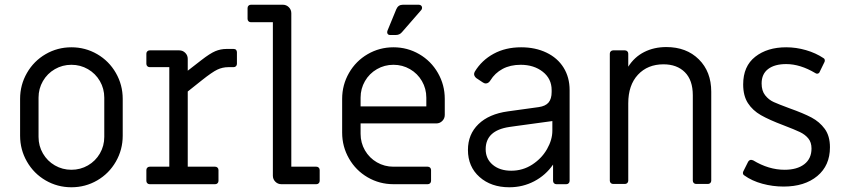

<svg xmlns="http://www.w3.org/2000/svg" viewBox="-20 -779 3578 812"><path d="M65 -205V-361Q65 -420 94 -470.5Q123 -521 173 -550Q223 -579 282 -579Q341 -579 391 -550Q441 -521 470 -470.5Q499 -420 499 -361V-205Q499 -146 470 -95.5Q441 -45 391 -16Q341 13 282 13Q223 13 173 -16Q123 -45 94 -95.5Q65 -146 65 -205ZM421 -200V-366Q421 -404 402.5 -436Q384 -468 352 -486.5Q320 -505 282 -505Q244 -505 212 -486.5Q180 -468 161.5 -436Q143 -404 143 -366V-200Q143 -162 161.5 -130Q180 -98 212 -79.5Q244 -61 282 -61Q320 -61 352 -79.5Q384 -98 402.5 -130Q421 -162 421 -200Z M599 -14V-60Q599 -66 603 -70Q607 -74 613 -74H696V-495H613Q607 -495 603 -499Q599 -503 599 -509V-552Q599 -558 603 -562Q607 -566 613 -566H738Q753 -566 763.5 -555.5Q774 -545 774 -530V-480L832 -525Q868 -553 890.5 -562.5Q913 -572 938 -572H968Q975 -572 978.5 -568Q982 -564 982 -558V-509Q982 -503 978 -499Q974 -495 968 -495H946Q921 -495 899 -484.5Q877 -474 833 -439L774 -392V-74H890Q896 -74 900 -70Q904 -66 904 -60V-14Q904 -8 900 -4Q896 0 890 0H613Q607 0 603 -4Q599 -8 599 -14Z M1134 -36V-685H1041Q1035 -685 1031 -689Q1027 -693 1027 -699V-745Q1027 -751 1031 -755Q1035 -759 1041 -759H1176Q1191 -759 1201.5 -748.5Q1212 -738 1212 -723V-74H1318Q1324 -74 1328 -70Q1332 -66 1332 -60V-14Q1332 -8 1328 -4Q1324 0 1318 0H1170Q1155 0 1144.5 -10.5Q1134 -21 1134 -36Z M1427 -218V-361Q1427 -420 1456 -470.5Q1485 -521 1535 -550Q1585 -579 1644 -579Q1703 -579 1753 -550Q1803 -521 1832 -470.5Q1861 -420 1861 -361V-293Q1861 -278 1850.5 -267.5Q1840 -257 1825 -257H1505V-213Q1505 -175 1523.5 -143Q1542 -111 1574 -92.5Q1606 -74 1644 -74H1789Q1795 -74 1799 -70Q1803 -66 1803 -60V-14Q1803 -8 1799 -4Q1795 0 1789 0H1644Q1585 0 1535 -29Q1485 -58 1456 -108.5Q1427 -159 1427 -218ZM1783 -329V-366Q1783 -404 1764.5 -436Q1746 -468 1714 -486.5Q1682 -505 1644 -505Q1606 -505 1574 -486.5Q1542 -468 1523.5 -436Q1505 -404 1505 -366V-329ZM1619 -650 1656 -740Q1664 -759 1684 -759H1751Q1757 -759 1761 -755.5Q1765 -752 1765 -746Q1765 -740 1761 -736L1680 -643Q1670 -631 1654 -631H1630Q1622 -631 1619 -636.5Q1616 -642 1619 -650Z M1959 -145Q1959 -211 2003.5 -254Q2048 -297 2128 -308L2258 -326Q2287 -330 2300 -345.5Q2313 -361 2313 -390V-398Q2313 -446 2275.5 -475.5Q2238 -505 2182 -505Q2138 -505 2105.5 -487.5Q2073 -470 2054 -439Q2046 -426 2034 -426Q2028 -426 2021 -431L1994 -449Q1985 -457 1985 -466Q1985 -470 1988 -476Q2017 -524 2067.5 -551.5Q2118 -579 2184 -579Q2244 -579 2291 -556.5Q2338 -534 2363.5 -493Q2389 -452 2389 -398V-14Q2389 -8 2385 -4Q2381 0 2375 0H2333Q2327 0 2323 -4Q2319 -8 2319 -14V-83Q2288 -38 2239.5 -12.5Q2191 13 2134 13Q2057 13 2008 -30.5Q1959 -74 1959 -145ZM2316 -226V-267Q2292 -264 2162 -246L2134 -242Q2034 -227 2034 -148Q2034 -107 2064 -82Q2094 -57 2142 -57Q2191 -57 2231 -83Q2271 -109 2293.5 -148.5Q2316 -188 2316 -226Z M2559 -15V-552Q2559 -558 2563 -562Q2567 -566 2573 -566H2623Q2629 -566 2633 -562Q2637 -558 2637 -552V-497Q2663 -538 2704.5 -559Q2746 -580 2798 -580Q2883 -580 2935.5 -528Q2988 -476 2988 -391V-15Q2988 -9 2984 -5Q2980 -1 2974 -1H2924Q2918 -1 2914 -5Q2910 -9 2910 -15V-376Q2910 -440 2876.5 -473.5Q2843 -507 2786 -507Q2719 -507 2678 -463Q2637 -419 2637 -342V-15Q2637 -9 2633 -5Q2629 -1 2623 -1H2573Q2567 -1 2563 -5Q2559 -9 2559 -15Z M3128 -37Q3124 -39 3122.5 -43.5Q3121 -48 3123 -53L3144 -95Q3149 -103 3157 -103Q3159 -103 3165 -101Q3231 -61 3298 -61Q3351 -61 3381.5 -84.5Q3412 -108 3412 -151Q3412 -177 3398.5 -193.5Q3385 -210 3363 -220.5Q3341 -231 3294 -249Q3233 -272 3198 -292Q3163 -312 3143 -343Q3123 -374 3123 -422Q3123 -499 3174 -539Q3225 -579 3305 -579Q3347 -579 3388.5 -567Q3430 -555 3463 -533Q3467 -531 3468 -526Q3469 -521 3467 -517L3447 -476Q3445 -470 3439.5 -468Q3434 -466 3428 -470Q3364 -508 3305 -508Q3256 -508 3228.5 -487Q3201 -466 3201 -426Q3201 -395 3216 -376Q3231 -357 3252 -347.5Q3273 -338 3319 -321Q3378 -300 3412 -282Q3446 -264 3468 -234Q3490 -204 3490 -156Q3490 -79 3436.5 -34.5Q3383 10 3294 10Q3248 10 3204 -2Q3160 -14 3128 -37Z"/></svg>

Font: Miriam Libre
Style: Regular
Weight: 400
Designer: Michal Sahar
Foundry: Hagilda
Version: Version 1.001